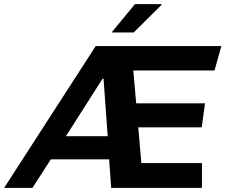

<svg xmlns="http://www.w3.org/2000/svg" viewBox="-63 -909 1091 929"><path d="M-43 0 400 -686H1008L975 -568H582L596 -409H929L913 -293H606L621 -120H914V0H475L465 -138H183L94 0ZM256 -250H458L438 -528H433ZM477 -752 590 -889H718L719 -886L584 -752Z"/></svg>

Font: Chivo Medium SemiBold
Style: Italic
Weight: 600
Italic angle: -8.05°
Version: Version 2.002